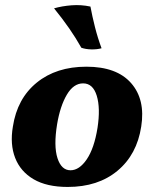

<svg xmlns="http://www.w3.org/2000/svg" viewBox="-20 -731 610 760"><path d="M248 9Q165 9 113 -21.5Q61 -52 40 -106Q19 -160 31 -230Q48 -341 125.5 -404Q203 -467 322 -467Q442 -467 499 -402Q556 -337 539 -230Q522 -119 445 -55Q368 9 248 9ZM259 -57Q294 -57 323.5 -100.5Q353 -144 366 -225Q378 -303 363 -352Q348 -401 309 -401Q271 -401 244.5 -356Q218 -311 206 -239Q192 -153 207.5 -105Q223 -57 259 -57ZM338 -705Q345 -667 356 -623.5Q367 -580 382 -540Q364 -535 341.5 -535.5Q319 -536 302 -542Q280 -581 254 -618.5Q228 -656 194 -698Q225 -707 263 -710Q301 -713 338 -705Z"/></svg>

Font: Vollkorn ExtraBold
Style: Italic
Weight: 800
Italic angle: -11°
Designer: Friedrich Althausen
Foundry: Friedrich Althausen
Version: Version 5.000; ttfautohint (v1.8.3)